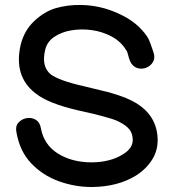

<svg xmlns="http://www.w3.org/2000/svg" viewBox="-20 -744 691 771"><path d="M349 7Q453 6 526 -39Q567 -65 591 -103Q615 -141 613 -189Q608 -294 500 -344Q488 -350 468.5 -357Q449 -364 428.5 -370Q408 -376 394 -379L320 -397Q217 -420 183 -446Q146 -477 161 -542Q168 -575 196.5 -595Q225 -615 265.5 -622Q306 -629 349 -623Q392 -617 429 -597Q466 -577 487 -542Q491 -538 494 -525Q497 -512 502 -499Q512 -477 530.5 -471Q549 -465 567 -472Q585 -479 594.5 -495.5Q604 -512 596 -535L594 -540Q593 -545 590 -552L585 -567Q582 -575 578.5 -583Q575 -591 571 -597Q531 -656 457 -689Q384 -723 305 -724Q251 -725 203 -711Q157 -697 117 -659Q77 -621 63 -564Q34 -437 123 -369Q174 -328 297 -300L359 -286Q370 -283 389.5 -278Q409 -273 428 -267Q447 -261 458 -255Q486 -241 499 -225Q512 -209 513 -185Q515 -149 473 -124Q424 -93 349 -92Q269 -92 212.5 -127.5Q156 -163 144 -230Q140 -254 123 -263.5Q106 -273 86.5 -269.5Q67 -266 54 -251.5Q41 -237 46 -213Q59 -137 105 -88.5Q151 -40 215.5 -16.5Q280 7 349 7Z"/></svg>

Font: Balsamiq Sans
Style: Regular
Weight: 400
Designer: Michael Angeles
Foundry: Balsamiq SRL
Version: Version 1.020; ttfautohint (v1.8.4.7-5d5b);gftools[0.9.26]